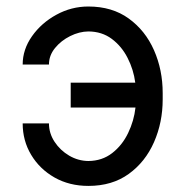

<svg xmlns="http://www.w3.org/2000/svg" viewBox="-20 -573 581 602"><path d="M257.1 9.9Q197.4 9.9 150.9 -16.5Q104.4 -43 77.8 -87.4Q51.1 -131.7 51.1 -186.1H133.5Q133.5 -155.2 151.1 -128.4Q168.7 -101.6 196.9 -85Q225.1 -68.5 257.1 -68.2Q300.1 -68.5 331.7 -93Q363.3 -117.5 381.7 -155.9Q400.2 -194.2 404.8 -235.8H201.7V-313.9H404.1Q398.8 -354.8 380.1 -391.3Q361.5 -427.9 330.6 -451Q299.7 -474.1 257.1 -474.4Q228.7 -474.1 200.1 -459.9Q171.5 -445.7 152.5 -422.4Q133.5 -399.1 133.5 -370.7H51.1Q51.1 -418 80.4 -459.5Q109.7 -501.1 156.8 -526.8Q203.8 -552.6 257.1 -552.6Q331.7 -552.6 383.7 -514.9Q435.7 -477.3 462.9 -415.5Q490.1 -353.7 490.1 -281.2V-261.4Q490.1 -189.3 462.9 -127.3Q435.7 -65.3 383.7 -27.7Q331.7 9.9 257.1 9.9Z"/></svg>

Font: Linik Sans
Style: Regular
Weight: 400
Designer: Rasmus Andersson (font), Marc Monis (original base), Kil Hyung-jin (Pretendard portions), Cristiano Sobral (main changes
Foundry: rsms
Version: Version 3.018;May 31, 2022;FontCreator 14.0.0.2814 64-bit; t